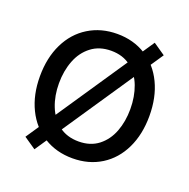

<svg xmlns="http://www.w3.org/2000/svg" viewBox="-109 -661 784 795"><g transform="rotate(20 283.5 -263.5)"><path d="M71.3 -6.8 441.4 -555.7 494.1 -519.5 124 29.3ZM42 -262.7Q42 -344.7 72.3 -406.7Q102.5 -468.8 157.7 -502.9Q212.9 -537.1 284.2 -537.1Q355.5 -537.1 410.2 -502.9Q464.8 -468.8 494.6 -406.7Q524.4 -344.7 524.4 -262.7Q524.4 -181.6 494.6 -119.6Q464.8 -57.6 410.2 -23.4Q355.5 10.7 284.2 10.7Q212.9 10.7 157.7 -23.4Q102.5 -57.6 72.3 -119.6Q42 -181.6 42 -262.7ZM440.4 -262.7Q440.4 -317.4 423.3 -362.8Q406.2 -408.2 371.1 -435.5Q335.9 -462.9 284.2 -462.9Q232.4 -462.9 196.8 -435.5Q161.1 -408.2 143.6 -362.8Q126 -317.4 126 -262.7Q126 -208 143.6 -163.1Q161.1 -118.2 196.8 -90.8Q232.4 -63.5 284.2 -63.5Q335.9 -63.5 371.1 -90.8Q406.2 -118.2 423.3 -163.1Q440.4 -208 440.4 -262.7Z"/></g></svg>

Font: Pretendard Std Variable
Style: Regular
Weight: 400
Designer: Base glyphs from Inter by Rasmus Andersson; Hangeul glyphs from Noto Sans CJK(Source Han Sans) by Jang Soo-young and Kan
Foundry: Kil Hyung-jin
Version: Version 1.309;Glyphs 3.2 (3225)